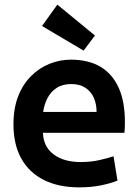

<svg xmlns="http://www.w3.org/2000/svg" viewBox="-20 -795 600 827"><path d="M321 12Q232 12 168.5 -20Q105 -52 71.5 -112.5Q38 -173 38 -259Q38 -329 58.5 -381Q79 -433 114.5 -468Q150 -503 194 -520.5Q238 -538 285 -538Q361 -538 412.5 -507.5Q464 -477 491 -417.5Q518 -358 518 -269Q518 -258 517.5 -245Q517 -232 516 -223H165Q167 -163 211 -130Q255 -97 328 -97Q371 -97 408.5 -105.5Q446 -114 469 -122L486 -17Q456 -5 414.5 3.5Q373 12 321 12ZM166 -313H396Q396 -346 384.5 -373Q373 -400 348.5 -416.5Q324 -433 287 -433Q249 -433 223.5 -416Q198 -399 184 -371.5Q170 -344 166 -313ZM340 -577 161 -683 227 -775 389 -642Z"/></svg>

Font: Ubuntu Sans Mono SemiBold
Style: Regular
Weight: 600
Monospace: yes
Designer: Dalton Maag Ltd
Foundry: Dalton Maag Ltd
Version: Version 1.006